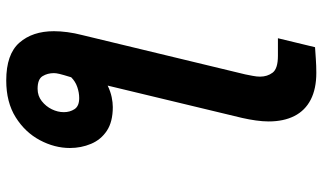

<svg xmlns="http://www.w3.org/2000/svg" viewBox="-224 -596 1009 600"><g transform="rotate(-90 280.0 -296.5)"><path d="M352 188Q302 188 268 170.5Q234 153 217 119.5Q200 86 200 39Q200 21 203 -0.5Q206 -22 211 -44L312 -464Q293 -455 276 -451.5Q259 -448 245 -448Q199 -448 171 -466.5Q143 -485 130 -516Q117 -547 117 -582Q117 -630 141.5 -676Q166 -722 213 -751.5Q260 -781 328 -781Q410 -781 446 -740Q482 -699 482 -632Q482 -612 479 -589.5Q476 -567 470 -544L347 -34Q345 -24 342.5 -11Q340 2 340 12Q340 35 352.5 51.5Q365 68 405 68H460L432 184Q416 185 395 186.5Q374 188 352 188ZM273 -553Q290 -553 307.5 -559Q325 -565 338 -578Q346 -604 348.5 -614.5Q351 -625 351 -632Q351 -652 341.5 -667.5Q332 -683 302 -683Q280 -683 263.5 -670Q247 -657 238 -638.5Q229 -620 229 -601Q229 -582 238.5 -567.5Q248 -553 273 -553Z"/></g></svg>

Font: Ubuntu Sans Mono
Style: Bold Italic
Weight: 700
Italic angle: -13.5°
Monospace: yes
Designer: Dalton Maag Ltd
Foundry: Dalton Maag Ltd
Version: Version 1.006